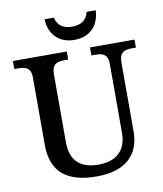

<svg xmlns="http://www.w3.org/2000/svg" viewBox="-98 -994 923 1084"><g transform="rotate(-10 363.5 -452.5)"><path d="M379 -771C477 -771 523 -840 525 -915H473C462 -867 428 -847 379 -847C330 -847 296 -867 285 -915H232C234 -840 280 -771 379 -771ZM370 10C535 10 617 -71 617 -205V-599C617 -660 649 -668 689 -668H712V-714H457V-668H480C518 -668 551 -660 551 -603V-207C551 -112 497 -54 391 -54C296 -54 230 -95 230 -210V-599C230 -660 262 -668 302 -668H324V-714H15V-668H38C77 -668 110 -660 110 -603V-217C110 -53 207 10 370 10Z"/></g></svg>

Font: Noto Serif Oriya Medium
Style: Regular
Weight: 500
Designer: David Williams
Foundry: Google LLC, David Williams
Version: Version 1.051